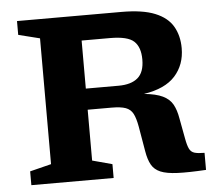

<svg xmlns="http://www.w3.org/2000/svg" viewBox="-51 -764 940 824"><g transform="rotate(-5 419.0 -352.0)"><path d="M51.5 -647.5V-707H501.5Q592.5 -707 645.8 -685.2Q699 -663.5 722.2 -623.5Q745.5 -583.5 745.5 -529.5Q745.5 -458.5 702.2 -410.2Q659 -362 567 -348Q618.5 -343 647.5 -329Q676.5 -315 690 -290.8Q703.5 -266.5 709.5 -230.5L726 -142Q731.5 -111.5 738.8 -97Q746 -82.5 761 -78Q776 -73.5 804 -73.5V0Q728.5 4.5 681.2 2.5Q634 0.5 608 -10.5Q582 -21.5 569.5 -43.8Q557 -66 551 -102L532.5 -210Q526 -246.5 515.8 -266.2Q505.5 -286 484.2 -293.8Q463 -301.5 423.5 -301.5H320.5V-82.5L406 -59.5V0H51.5V-59.5L143.5 -82.5V-624.5ZM461.5 -392.5Q516 -392.5 544.5 -416.8Q573 -441 573 -496Q573 -549 546 -574.2Q519 -599.5 443 -599.5H320.5V-392.5Z"/></g></svg>

Font: Newsreader Caption SemiBold
Style: Regular
Weight: 600
Designer: Hugues Gentile
Foundry: Production Type
Version: Version 1.001